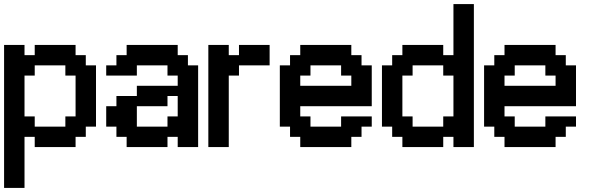

<svg xmlns="http://www.w3.org/2000/svg" viewBox="-20 -720 2890 940"><path d="M350 -350V-150H300V-100H150V-150H100V-350H150V-400H300V-350ZM0 -500V200H100V-50H150V0H350V-50H400V-100H450V-400H400V-450H350V-500H150V-450H100V-500Z M800 -150V-100H650V-200H800V-250H850V-150ZM650 -250H550V-200H500V-100H550V-50H600V0H800V-50H850V0H950V-400H900V-450H850V-500H600V-450H550V-400H500V-350H650V-400H800V-350H850V-300H650Z M1100 -450V-500H1000V0H1100V-350H1150V-400H1300V-500H1150V-450Z M1450 -350H1500V-400H1650V-350H1700V-300H1450ZM1400 -450V-400H1350V-100H1400V-50H1450V0H1700V-50H1750V-100H1800V-150H1650V-100H1500V-150H1450V-200H1800V-400H1750V-450H1700V-500H1450V-450Z M1950 -150V-350H2000V-400H2150V-350H2200V-150H2150V-100H2000V-150ZM2300 0V-700H2200V-450H2150V-500H1950V-450H1900V-400H1850V-100H1900V-50H1950V0H2150V-50H2200V0Z M2450 -350H2500V-400H2650V-350H2700V-300H2450ZM2400 -450V-400H2350V-100H2400V-50H2450V0H2700V-50H2750V-100H2800V-150H2650V-100H2500V-150H2450V-200H2800V-400H2750V-450H2700V-500H2450V-450Z"/></svg>

Font: Analogue OS
Style: Regular
Weight: 400
Designer: AbFarid
Version: Version 1.000